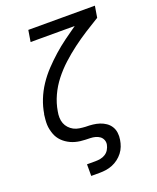

<svg xmlns="http://www.w3.org/2000/svg" viewBox="-170 -835 940 1149"><g transform="rotate(-20 300.0 -260.0)"><path d="M208 215V141H261Q277 141 293.5 138Q310 135 324.5 126Q339 117 348 102Q357 87 360 71Q363 55 357 40.5Q351 26 339 17.5Q327 9 312 5Q297 1 281 0.5Q265 0 249 -0.5Q233 -1 217.5 -3Q202 -5 187 -9Q172 -13 158 -19.5Q144 -26 131.5 -34.5Q119 -43 108.5 -53.5Q98 -64 90 -76.5Q82 -89 77 -103Q72 -117 68.5 -132.5Q65 -148 64.5 -163.5Q64 -179 65.5 -195Q67 -211 69 -228L70 -229Q77 -274 94.5 -318Q112 -362 138.5 -402Q165 -442 198.5 -477.5Q232 -513 268 -545Q304 -577 343.5 -606Q383 -635 422 -662H141L153 -735H577L565 -662Q520 -635 475.5 -606.5Q431 -578 389 -546.5Q347 -515 307.5 -479Q268 -443 235.5 -401.5Q203 -360 181.5 -313Q160 -266 152 -217Q148 -197 148.5 -177.5Q149 -158 155.5 -141Q162 -124 174.5 -110.5Q187 -97 203 -88.5Q219 -80 238.5 -77Q258 -74 277 -73H278Q301 -73 323 -70.5Q345 -68 365 -61.5Q385 -55 402.5 -43Q420 -31 431 -13.5Q442 4 445 26Q448 48 444 71Q441 91 433.5 111Q426 131 412.5 148.5Q399 166 381 179.5Q363 193 343 201Q323 209 302.5 212Q282 215 261 215Z"/></g></svg>

Font: Iosevka Custom Oblique
Style: Regular
Weight: 400
Italic angle: -9°
Designer: Belleve Invis
Foundry: Belleve Invis
Version: Version 27.0.1